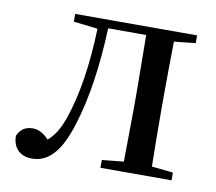

<svg xmlns="http://www.w3.org/2000/svg" viewBox="-65 -596 766 681"><g transform="rotate(10 318.5 -256.0)"><path d="M413 0H592V-28L515 -36C514 -92 513 -175 513 -230V-292C513 -346 514 -430 515 -486L592 -494V-522H153V-494L240 -484C236 -354 219 -242 188 -153C173 -111 157 -86 134 -66C115 -86 97 -96 76 -96C50 -96 32 -85 21 -60C21 -15 49 10 90 10C145 10 191 -28 225 -143C254 -235 272 -355 277 -492H414L416 -292V-230L414 -36L336 -28V0Z"/></g></svg>

Font: Source Han Serif SC Medium
Style: Regular
Weight: 500
Designer: Ryoko NISHIZUKA 西塚涼子 (kana & ideographs); Frank Grießhammer (Latin, Greek & Cyrillic); Wenlong ZHANG 张文龙 (bopomofo); San
Foundry: Adobe
Version: Version 2.003;hotconv 1.1.1;makeotfexe 2.6.0